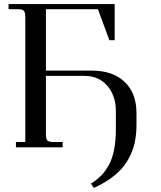

<svg xmlns="http://www.w3.org/2000/svg" viewBox="-20 -722 790 941"><path d="M22 -676.8V-702.1H542V-524.9H516.1L460 -676.8H205.1V-376H429.2Q532.7 -376 590.8 -320.6Q648.9 -265.1 648.9 -168V-110.8Q648.9 -60.1 639.2 -18.6Q629.4 22.9 606.4 63Q583.5 103 542 137.2Q500.5 171.4 439.9 199.2L425.8 178.2Q455.1 159.2 475.3 138.9Q495.6 118.7 512.9 87.6Q530.3 56.6 539.1 12.2Q547.9 -32.2 547.9 -90.8V-176.8Q547.9 -252.9 505.9 -301.5Q463.9 -350.1 394 -350.1H205.1V-65.9Q205.1 -41 212.2 -33.4Q219.2 -25.9 244.1 -25.9H287.1V0H58.1V-25.9H104V-637.2Q104 -662.1 96.9 -669.4Q89.8 -676.8 64.9 -676.8Z"/></svg>

Font: Dihjauti S
Style: Bold
Weight: 700
Designer: T. Christopher White
Version: Version 3.0.0